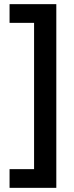

<svg xmlns="http://www.w3.org/2000/svg" viewBox="-20 -742 355 924"><path d="M26 72H144V-632H26V-722H251V162H26Z"/></svg>

Font: Noto Sans Myanmar Condensed SemiBold
Style: Regular
Weight: 600
Width: 3
Designer: Monotype Design Team
Foundry: Monotype Imaging Inc.
Version: Version 2.107; ttfautohint (v1.8.4.7-5d5b)